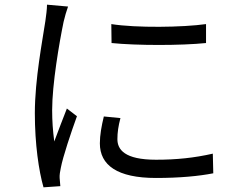

<svg xmlns="http://www.w3.org/2000/svg" viewBox="-20 -775 1040 821"><path d="M456 -672 457 -591C564 -580 755 -580 861 -591V-672C762 -658 563 -655 456 -672ZM424 -277C414 -236 407 -197 407 -162C407 -69 481 -14 647 -14C749 -14 831 -22 892 -34L890 -118C811 -100 735 -92 647 -92C512 -92 482 -136 482 -180C482 -208 486 -236 495 -270L424 -277ZM181 -755C181 -734 177 -708 174 -685C162 -604 129 -436 129 -291C129 -158 146 -44 166 26L238 21C237 10 236 -4 235 -14C234 -25 237 -44 240 -57C249 -105 284 -209 309 -278L266 -311C251 -272 228 -214 212 -170C206 -217 203 -257 203 -304C203 -415 233 -590 252 -682C256 -700 265 -731 271 -747Z"/></svg>

Font: Noto Sans T Chinese Regular
Style: Regular
Weight: 400
Designer: Ryoko NISHIZUKA (kana & ideographs); Paul D. Hunt (Latin, Greek & Cyrillic); Wenlong ZHANG (bopomofo); Sandoll Communica
Foundry: Adobe Systems Incorporated
Version: Version 1.000;PS 1;hotconv 1.0.78;makeotf.lib2.5.61930